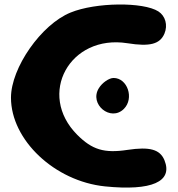

<svg xmlns="http://www.w3.org/2000/svg" viewBox="-20 -898 794 857"><path d="M421 -504C377 -433 474 -353 533 -412C580 -459 549 -550 487 -550C467 -550 436 -529 421 -504ZM295 -842C164 -789 29 -595 29 -462C29 -273 224 -89 449 -66C657 -45 753 -87 714 -183C694 -231 649 -244 549 -229C445 -213 391 -230 325 -296C144 -477 291 -746 549 -705C649 -689 694 -701 714 -748C730 -786 718 -827 687 -847C620 -890 407 -888 295 -842Z"/></svg>

Font: Hussar Skorodowane
Style: Bold
Weight: 700
Foundry: Cannot Into Space Fonts
Version: Version 0.892